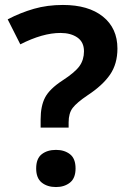

<svg xmlns="http://www.w3.org/2000/svg" viewBox="-20 -744 518 775"><path d="M144 -262Q144 -316 162 -350.5Q180 -385 232 -419Q283 -452 301 -477.5Q319 -503 319 -537Q319 -574 292.5 -592.5Q266 -611 224 -611Q152 -611 62 -565L11 -666Q63 -693 117 -708.5Q171 -724 234 -724Q337 -724 395.5 -677Q454 -630 454 -548Q454 -486 424 -442.5Q394 -399 333 -359Q290 -330 273.5 -308.5Q257 -287 257 -250V-229H144ZM126 -64Q126 -104 148.5 -121.5Q171 -139 206 -139Q240 -139 262.5 -121.5Q285 -104 285 -64Q285 -25 262.5 -7Q240 11 206 11Q171 11 148.5 -7Q126 -25 126 -64Z"/></svg>

Font: Noto Sans Thai Looped UI Condensed
Style: Bold
Weight: 700
Width: 3
Designer: Cadson Demak Team
Foundry: Cadson Demak Co., Ltd.
Version: Version 1.000